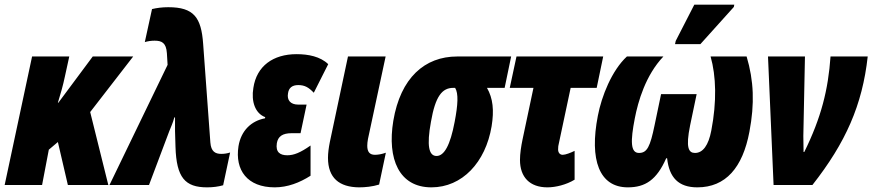

<svg xmlns="http://www.w3.org/2000/svg" viewBox="-33 -796 3753 826"><path d="M-13 0H148L177 -152L216 -185L259 0H433L355 -314L540 -553H366L218 -354H216C228 -393 238 -428 246 -466L265 -553H105Z M858 10C883 10 906 7 927 1L957 -140C945 -136 932 -134 919 -134C893 -134 875 -144 872 -183L841 -607C833 -721 801 -765 691 -765C665 -765 642 -762 621 -757L590 -615C604 -619 618 -621 632 -621C663 -621 682 -612 685 -567L688 -517L438 0H608L695 -231C701 -247 711 -267 717 -291H720V-232L722 -164C726 -32 763 10 858 10Z M1149 10C1204 10 1256 -10 1303 -40V-170C1259 -139 1231 -128 1203 -128C1172 -128 1152 -141 1158 -180C1163 -209 1182 -223 1222 -223H1260L1286 -346H1250C1216 -346 1201 -366 1206 -394C1209 -418 1224 -430 1250 -430C1278 -430 1295 -420 1317 -397L1379 -520C1345 -553 1293 -563 1243 -563C1142 -563 1071 -512 1057 -418C1047 -359 1065 -308 1108 -292L1107 -287C1048 -276 1004 -234 993 -167C977 -64 1031 10 1149 10Z M1511 10C1538 10 1569 7 1598 -2L1627 -139C1610 -133 1594 -130 1580 -130C1557 -130 1547 -143 1547 -169C1547 -177 1548 -187 1550 -198L1626 -553H1464L1386 -185C1381 -160 1378 -137 1378 -117C1378 -30 1427 9 1511 10Z M1823 10C1955 10 2056 -97 2082 -253C2093 -321 2088 -373 2062 -418H2138L2166 -553H1934C1794 -553 1690 -461 1659 -276C1632 -112 1684 10 1823 10ZM1845 -125C1812 -125 1802 -169 1821 -272C1840 -382 1869 -418 1917 -418H1925C1940 -394 1937 -345 1923 -272C1904 -171 1878 -125 1845 -125Z M2322 10C2357 10 2403 -1 2439 -23V-147C2423 -139 2400 -130 2388 -130C2375 -130 2368 -140 2368 -153C2368 -164 2369 -171 2371 -178L2422 -418H2534L2562 -553H2189L2160 -418H2262L2215 -196C2209 -167 2204 -135 2204 -108C2204 -34 2246 10 2322 10Z M2871 -606H2980L3124 -766L3126 -776H2954L2874 -620ZM2668 10C2743 10 2792 -22 2833 -115H2837C2846 -32 2886 10 2967 10C3089 10 3162 -75 3191 -229C3214 -350 3210 -449 3179 -553H3024C3048 -469 3051 -358 3027 -234C3015 -171 2991 -138 2957 -138C2930 -138 2916 -159 2936 -257L2964 -391H2811L2783 -257C2764 -165 2751 -138 2716 -138C2679 -138 2679 -189 2698 -287C2712 -359 2744 -472 2821 -553H2664C2599 -493 2555 -382 2539 -298C2502 -108 2545 10 2668 10Z M3295 0H3462C3605 -182 3677 -344 3700 -553H3540C3530 -410 3500 -290 3427 -142H3424C3424 -165 3423 -188 3423 -211L3430 -553H3271Z"/></svg>

Font: Noto Sans ExtraCondensed Black
Style: Italic
Weight: 900
Width: 2
Italic angle: -12°
Designer: Monotype Design Team
Foundry: Monotype Imaging Inc.
Version: Version 2.013